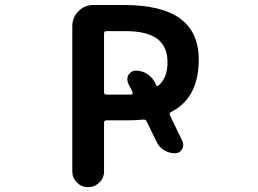

<svg xmlns="http://www.w3.org/2000/svg" viewBox="-20 -775 1040 774"><path d="M271.5 -84V-669.9Q271.5 -705.1 296.4 -730Q321.3 -754.9 356.4 -754.9H478.5Q631.8 -754.9 706.1 -700.2Q781.2 -645.5 781.2 -534.2Q781.2 -453.1 750 -398.4Q721.7 -349.6 668.9 -323.2Q661.1 -319.3 665 -310.5L715.8 -205.1Q718.8 -197.3 718.8 -190.4Q718.8 -181.6 713.9 -172.9Q704.1 -157.2 685.5 -157.2Q661.1 -157.2 640.6 -169.9Q620.1 -182.6 610.4 -205.1L571.3 -285.2Q567.4 -293.9 557.6 -293Q532.2 -290 497.1 -290H409.2Q399.4 -290 399.4 -280.3V-84Q399.4 -57.6 380.4 -39.1Q361.3 -20.5 335 -20.5Q308.6 -20.5 290 -39.1Q271.5 -57.6 271.5 -84ZM487.3 -393.6Q499 -393.6 508.8 -393.6Q512.7 -394.5 514.2 -397.5Q515.6 -400.4 514.6 -403.3L496.1 -440.4Q493.2 -448.2 493.2 -456.1Q493.2 -464.8 498 -473.6Q508.8 -490.2 527.3 -490.2Q552.7 -490.2 573.7 -476.6Q594.7 -462.9 605.5 -440.4L609.4 -431.6Q613.3 -424.8 618.2 -429.7Q655.3 -460 655.3 -524.4Q655.3 -586.9 614.3 -618.2Q572.3 -649.4 487.3 -649.4H409.2Q399.4 -649.4 399.4 -639.6V-403.3Q399.4 -393.6 409.2 -393.6Z"/></svg>

Font: Rounded-X Mgen+ 2m medium
Style: Regular
Weight: 500
Designer: [Source Han Sans]
Ryoko NISHIZUKA  (kana & ideographs); Paul D. Hunt (Latin, Greek & Cyrillic); Wenlong ZHANG  (bopomofo
Version: Version 1.059.20150602